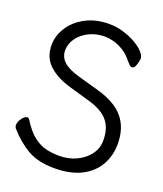

<svg xmlns="http://www.w3.org/2000/svg" viewBox="-136 -802 771 909"><g transform="rotate(20 250.0 -347.5)"><path d="M180 -370Q113 -390 73.5 -427.5Q34 -465 34 -526Q34 -574 62 -617Q90 -660 140.5 -686.5Q191 -713 258 -713Q295 -713 329.5 -702.5Q364 -692 392 -676Q420 -660 436.5 -642Q453 -624 453 -609Q453 -607 450.5 -594Q448 -581 442.5 -569Q437 -557 427 -557Q420 -557 413.5 -564Q407 -571 402 -576Q378 -607 351.5 -622.5Q325 -638 301 -644Q277 -650 261 -650Q214 -650 178 -631.5Q142 -613 122.5 -584.5Q103 -556 103 -524Q103 -492 127 -469Q151 -446 206 -430L313 -400Q405 -374 447 -323Q489 -272 489 -192Q489 -134 462 -86Q435 -38 380.5 -10Q326 18 245 18Q163 18 109.5 -13Q56 -44 10 -97Q5 -104 5 -112Q5 -129 18.5 -147Q32 -165 44 -165Q51 -165 55 -158Q87 -107 118.5 -83Q150 -59 182 -52Q214 -45 246 -45Q294 -45 333 -63.5Q372 -82 395.5 -113.5Q419 -145 419 -184Q419 -246 389 -282Q359 -318 294 -337Z"/></g></svg>

Font: Moon Stars Kai T HW
Style: Regular
Weight: 400
Designer: GuiWonder
Version: Version 1.101